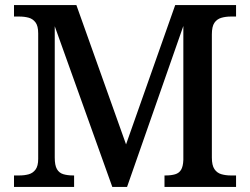

<svg xmlns="http://www.w3.org/2000/svg" viewBox="-20 -734 982 754"><path d="M35 0V-45H56Q76 -45 92.5 -49.5Q109 -54 119.5 -68Q130 -82 130 -110V-603Q130 -632 119.5 -646Q109 -660 92.5 -664.5Q76 -669 56 -669H35V-714H280L475 -167L668 -714H907V-669H886Q866 -669 849 -664Q832 -659 822 -644.5Q812 -630 812 -599V-115Q812 -85 822 -70Q832 -55 849 -50Q866 -45 886 -45H907V0H626V-45H631Q652 -45 667.5 -49.5Q683 -54 691 -67Q699 -80 700 -106V-632L479 0H421L195 -631V-115Q195 -85 203.5 -70Q212 -55 228.5 -50Q245 -45 267 -45H271V0Z"/></svg>

Font: Noto Serif Gujarati Medium
Style: Regular
Weight: 500
Version: Version 2.102